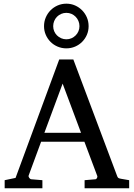

<svg xmlns="http://www.w3.org/2000/svg" viewBox="-20 -1004 714 1024"><path d="M314 -558.1 216.8 -295.9H412.1ZM431.2 0V-43L488.8 -47.9Q493.7 -47.9 497.1 -54.4Q500.5 -61 499 -64.9L430.2 -248H199.2L132.8 -67.9Q131.8 -64.9 132.8 -61.5Q133.8 -58.1 136.2 -54.9Q138.7 -51.8 141.6 -49.8Q144.5 -47.9 147 -47.9L206.1 -43V0H4.9V-43L63 -55.2L295.9 -687H371.1L603 -69.8Q606.4 -59.6 609.6 -56.2Q612.8 -52.7 624 -50.8L668.9 -43V0ZM403.8 -864.3Q403.8 -878.9 398.4 -891.8Q393.1 -904.8 383.5 -914.6Q374 -924.3 361.3 -929.9Q348.6 -935.5 334 -935.5Q319.3 -935.5 306.4 -929.9Q293.5 -924.3 283.9 -914.6Q274.4 -904.8 269 -891.8Q263.7 -878.9 263.7 -864.3Q263.7 -850.1 269 -837.4Q274.4 -824.7 283.9 -815.2Q293.5 -805.7 306.4 -800Q319.3 -794.4 334 -794.4Q348.6 -794.4 361.3 -800Q374 -805.7 383.5 -815.2Q393.1 -824.7 398.4 -837.4Q403.8 -850.1 403.8 -864.3ZM452.6 -864.3Q452.6 -839.8 443.4 -818.4Q434.1 -796.9 418 -780.8Q401.9 -764.6 380.4 -755.4Q358.9 -746.1 334 -746.1Q309.1 -746.1 287.4 -755.4Q265.6 -764.6 249.5 -780.8Q233.4 -796.9 224.1 -818.4Q214.8 -839.8 214.8 -864.3Q214.8 -889.2 224.1 -910.9Q233.4 -932.6 249.5 -949Q265.6 -965.3 287.4 -974.9Q309.1 -984.4 334 -984.4Q358.9 -984.4 380.4 -974.9Q401.9 -965.3 418 -949Q434.1 -932.6 443.4 -910.9Q452.6 -889.2 452.6 -864.3Z"/></svg>

Font: BabelStone Ogham Pictish
Style: Regular
Weight: 400
Designer: Andrew West
Foundry: BabelStone
Version: Version 1.02 March 14, 2022